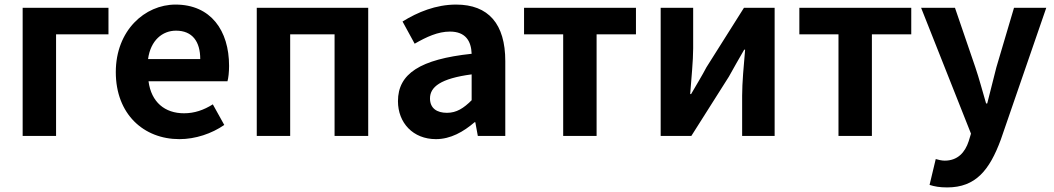

<svg xmlns="http://www.w3.org/2000/svg" viewBox="-20 -594 4605 839"><path d="M79 0H225V-444H454V-560H79Z M764 14C834 14 905 -10 960 -48L910 -138C870 -113 830 -99 784 -99C701 -99 641 -147 629 -239H974C978 -252 981 -279 981 -306C981 -461 901 -574 747 -574C613 -574 486 -461 486 -279C486 -95 608 14 764 14ZM627 -336C638 -418 690 -460 749 -460C821 -460 855 -412 855 -336Z M1102 0H1248V-444H1442V0H1589V-560H1102Z M1885 14C1949 14 2005 -18 2054 -60H2057L2068 0H2188V-327C2188 -489 2115 -574 1973 -574C1885 -574 1805 -541 1739 -500L1792 -403C1844 -433 1894 -456 1946 -456C2015 -456 2039 -414 2041 -359C1816 -335 1719 -272 1719 -152C1719 -57 1785 14 1885 14ZM1933 -101C1890 -101 1859 -120 1859 -164C1859 -214 1905 -251 2041 -269V-156C2006 -121 1975 -101 1933 -101Z M2441 0H2587V-444H2759V-560H2270V-444H2441Z M2867 0H3001L3165 -259C3183 -292 3213 -344 3232 -377H3236C3230 -307 3223 -233 3223 -176V0H3365V-560H3231L3067 -300C3050 -267 3019 -216 3000 -183H2996C3001 -252 3009 -327 3009 -383V-560H2867Z M3644 0H3790V-444H3962V-560H3473V-444H3644Z M4119 225C4244 225 4304 149 4353 17L4552 -560H4411L4334 -300C4321 -248 4307 -194 4294 -142H4289C4273 -196 4259 -250 4242 -300L4153 -560H4005L4223 -10L4213 23C4197 72 4165 108 4108 108C4095 108 4079 104 4069 101L4042 214C4064 221 4086 225 4119 225Z"/></svg>

Font: Source Han Sans Old Style Bold
Style: Regular
Weight: 700
Designer: Ryoko NISHIZUKA (kana & ideographs); Paul D. Hunt (Latin, Greek & Cyrillic); Wenlong ZHANG (bopomofo); Sandoll Communica
Foundry: Adobe Systems Incorporated
Version: Version 1.004;PS 1.004;hotconv 1.0.81;makeotf.lib2.5.63406